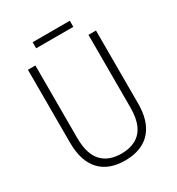

<svg xmlns="http://www.w3.org/2000/svg" viewBox="-198 -959 1005 1092"><g transform="rotate(-30 304.5 -413.0)"><path d="M528.3 -713.9V-235.8Q528.3 -151.4 500.7 -97.2Q473.1 -43 422.9 -16.6Q372.6 9.8 304.2 9.8Q196.3 9.8 138.9 -52.5Q81.5 -114.7 81.5 -236.8V-713.9H130.4V-237.8Q130.4 -133.3 175.8 -84Q221.2 -34.7 305.2 -34.7Q359.4 -34.7 398.4 -55.7Q437.5 -76.7 458.3 -121.1Q479 -165.5 479 -234.9V-713.9ZM427.2 -836.4V-796.4H183.1V-836.4Z"/></g></svg>

Font: Open Sans SemiCondensed Light
Style: Regular
Weight: 300
Width: 4
Designer: Monotype Design Team
Foundry: Monotype Imaging Inc.
Version: Version 3.000